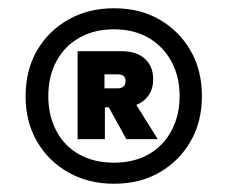

<svg xmlns="http://www.w3.org/2000/svg" viewBox="-20 -732 552 465"><path d="M256 -287Q194 -287 145.5 -314.5Q97 -342 69.5 -389.5Q42 -437 42 -499Q42 -562 69.5 -609.5Q97 -657 145.5 -684.5Q194 -712 256 -712Q319 -712 366.5 -684.5Q414 -657 441.5 -609.5Q469 -562 469 -499Q469 -437 441.5 -389.5Q414 -342 366.5 -314.5Q319 -287 256 -287ZM286 -395 233 -491H302L362 -395ZM256 -338Q304 -338 339.5 -358Q375 -378 395 -415Q415 -452 415 -499Q415 -547 395 -583.5Q375 -620 339.5 -640.5Q304 -661 256 -661Q208 -661 172 -640.5Q136 -620 116.5 -583.5Q97 -547 97 -499Q97 -452 116.5 -415Q136 -378 172 -358Q208 -338 256 -338ZM168 -395V-608H275Q310 -608 330.5 -590Q351 -572 351 -540Q351 -509 330.5 -490.5Q310 -472 275 -472H234V-395ZM233 -518H265Q273 -518 278.5 -522Q284 -526 284 -536Q284 -545 278.5 -548.5Q273 -552 265 -552H233Z"/></svg>

Font: DM Sans 11pt Black
Style: Regular
Weight: 900
Version: Version 4.004;gftools[0.9.30]